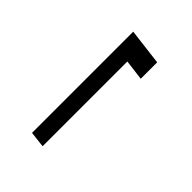

<svg xmlns="http://www.w3.org/2000/svg" viewBox="12 -442 487 487"><g transform="rotate(-45 255.5 -198.0)"><path d="M367 -149 374 -204H70L75 -247H438L426 -149Z"/></g></svg>

Font: Josefin Sans
Style: Italic
Weight: 400
Italic angle: -7.5°
Designer: Santiago Orozco
Foundry: Typemade